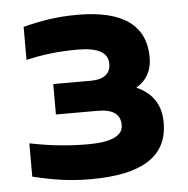

<svg xmlns="http://www.w3.org/2000/svg" viewBox="-43 -552 589 603"><g transform="rotate(-5 251.0 -250.0)"><path d="M246 -299H128V-203H260C308 -203 331 -186 331 -152C331 -118 294 -101 221 -101C162 -101 106 -106 37 -120V-15C103 1 154 9 220 9C379 9 463 -40 463 -148C463 -204 438 -242 387 -265C420 -284 437 -315 437 -356C437 -457 366 -509 223 -509C159 -509 111 -501 51 -486V-382C100 -393 149 -400 213 -400C277 -400 309 -383 309 -347C309 -316 288 -299 246 -299Z"/></g></svg>

Font: LT Wave Alt Bold
Style: Regular
Weight: 700
Designer: Daniel Lyons
Version: Version 2.5 (Glyphs App)